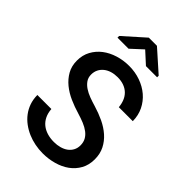

<svg xmlns="http://www.w3.org/2000/svg" viewBox="-270 -1025 1139 1139"><g transform="rotate(45 300.0 -455.5)"><path d="M441.9 -183.1Q441.9 -208.5 431.4 -227.8Q420.9 -247.1 401.6 -261.7Q382.3 -276.4 355.7 -287.4Q329.1 -298.3 297.9 -307.6Q255.9 -319.8 215.1 -337.9Q174.3 -356 142.3 -382.1Q110.4 -408.2 90.6 -443.1Q70.8 -478 70.8 -523.9Q70.8 -569.8 90.6 -606.2Q110.4 -642.6 143.6 -668Q176.8 -693.4 220.7 -707Q264.6 -720.7 312.5 -720.7Q363.8 -720.7 408.4 -704.8Q453.1 -689 486.6 -660.4Q520 -631.8 539.6 -592Q559.1 -552.2 559.6 -503.9H442.4Q439.9 -530.8 430.9 -553Q421.9 -575.2 405.5 -591.3Q389.2 -607.4 365.7 -616.2Q342.3 -625 311.5 -625Q285.2 -625 262.7 -618.2Q240.2 -611.3 223.9 -598.1Q207.5 -585 198.2 -566.4Q189 -547.9 189 -524.4Q189 -499.5 201.7 -481.2Q214.4 -462.9 234.9 -449.2Q255.4 -435.5 282 -425.5Q308.6 -415.5 337.4 -407.2Q381.8 -394 422.4 -374.8Q462.9 -355.5 493.7 -328.4Q524.4 -301.3 542.5 -265.6Q560.5 -230 560.5 -184.1Q560.5 -136.7 540.5 -100.6Q520.5 -64.5 486.8 -40Q453.1 -15.6 408.7 -3.2Q364.3 9.3 315.9 9.3Q283.2 9.3 251 2.9Q218.8 -3.4 189.2 -16.1Q159.7 -28.8 134.3 -47.6Q108.9 -66.4 90.1 -91.1Q71.3 -115.7 60.5 -146.2Q49.8 -176.8 49.3 -213.4H167Q169.4 -181.2 181.2 -157.2Q192.9 -133.3 212.4 -117.4Q231.9 -101.6 258.1 -93.5Q284.2 -85.4 315.9 -85.4Q342.3 -85.4 365.2 -91.8Q388.2 -98.1 405.3 -110.6Q422.4 -123 432.1 -141.4Q441.9 -159.7 441.9 -183.1ZM477.5 -803.2V-790H383.8L310.5 -856.9L237.8 -790H145V-804.2L276.4 -921.4H344.7Z"/></g></svg>

Font: Roboto Mono
Style: Regular
Weight: 500
Designer: Google
Version: Version 2.000986; 2015; ttfautohint (v1.3)